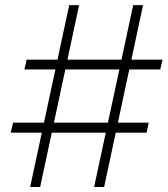

<svg xmlns="http://www.w3.org/2000/svg" viewBox="-20 -748 670 768"><path d="M356.4 0 512.7 -727.5H552.2L396.5 0ZM22.9 -217.3 32.2 -257.3H574.7L566.4 -217.3ZM100.6 0 256.8 -727.5H296.4L140.6 0ZM77.6 -470.2 86.4 -509.3H629.9L621.1 -470.2Z"/></svg>

Font: Inter 18pt ExtraLight
Style: Italic
Weight: 250
Italic angle: -9.3988°
Designer: Rasmus Andersson
Foundry: rsms
Version: Version 4.001;git-66647c0bb